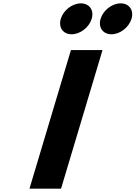

<svg xmlns="http://www.w3.org/2000/svg" viewBox="-20 -1123 807 1143"><path d="M461.4 -1103C410.4 -1103 357.2 -1062 341.9 -1011C326.6 -960 355.4 -919 406.4 -919C457.4 -919 510.6 -960 525.9 -1011C541.2 -1062 512.4 -1103 461.4 -1103ZM698.4 -1103C647.4 -1103 594.2 -1062 578.9 -1011C563.6 -960 592.4 -919 643.4 -919C694.4 -919 747.6 -960 762.9 -1011C778.2 -1062 749.4 -1103 698.4 -1103ZM590.3 -825H402.3L155.5 0H343.5Z"/></svg>

Font: Hussar
Style: BdSuprExtOblThree
Weight: 700
Foundry: Cannot Into Space Fonts
Version: Version 2.00